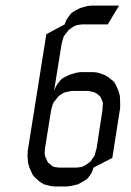

<svg xmlns="http://www.w3.org/2000/svg" viewBox="-20 -672 471 692"><path d="M79.1 -110.8 80.1 -128.9 147 -548.8 212.9 -584 219.2 -600.1 225.1 -608.9 234.9 -622.1 240.2 -627 252.9 -634.8 269 -643.1 293.9 -649.9 309.1 -651.9H409.2L368.2 -584H274.9L259.8 -582L251 -579.1L243.2 -575.2L230 -565.9L226.1 -562L215.8 -548.8L210 -541L207 -532.2L202.1 -514.2L174.8 -344.2L181.2 -359.9L187 -369.1L196.8 -381.8L202.1 -387.2L214.8 -395L231 -402.8L255.9 -410.2L271 -412.1H317.9L332 -410.2L355 -402.8L369.1 -395L390.1 -377.9L396 -369.1L407.2 -344.2L412.1 -326.2L413.1 -300.8V-283.2L384.8 -103L316.9 -67.9L311 -50.8L306.2 -43L295.9 -28.8L291 -24.9L277.8 -17.1L261.2 -7.8L236.8 -2L221.2 0H174.8L160.2 -2L138.2 -7.8L123 -17.1L104 -34.2L97.2 -43L85.9 -67.9L81.1 -85.9ZM141.1 -120.1 142.1 -110.8 145 -103 150.9 -89.8 153.8 -85.9 164.1 -77.1 170.9 -71.8 178.2 -69.8 192.9 -67.9H255.9L271 -69.8L278.8 -71.8L288.1 -77.1L300.8 -85.9L306.2 -89.8L314.9 -103L320.8 -110.8L323.2 -120.1L328.1 -137.2L349.1 -273.9L350.1 -292L351.1 -300.8L348.1 -309.1L342.8 -321.8L338.9 -326.2L328.1 -335L320.8 -338.9L314 -340.8L298.8 -344.2H236.8L221.2 -340.8L212.9 -338.9L205.1 -335L191.9 -326.2L188 -321.8L178.2 -309.1L171.9 -300.8L168.9 -292L164.1 -273.9L142.1 -137.2Z"/></svg>

Font: Petahja
Style: Italic
Weight: 400
Designer: T. Christopher White
Version: Version 1.1